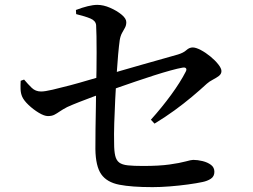

<svg xmlns="http://www.w3.org/2000/svg" viewBox="-20 -783 1040 789"><path d="M607 -14Q521 -14 470 -24Q419 -34 396 -67Q373 -100 372 -170Q372 -206 372.5 -252Q373 -298 374 -343.5Q375 -389 375 -423Q376 -456 376.5 -493.5Q377 -531 377 -567.5Q377 -604 376.5 -634Q376 -664 375 -680Q373 -698 351.5 -707Q330 -716 293 -725L292 -742Q318 -752 340.5 -757.5Q363 -763 380 -763Q405 -763 432.5 -751Q460 -739 479.5 -723Q499 -707 499 -692Q499 -679 493.5 -669Q488 -659 481.5 -647.5Q475 -636 472 -618Q469 -597 465.5 -559Q462 -521 459 -473.5Q456 -426 453.5 -375Q451 -324 449.5 -277Q448 -230 449 -193Q449 -162 453.5 -143Q458 -124 470 -115Q482 -106 505.5 -103.5Q529 -101 568 -101Q634 -101 676.5 -107Q719 -113 742.5 -119.5Q766 -126 774 -126Q792 -126 812.5 -121Q833 -116 847 -105.5Q861 -95 861 -77Q861 -58 846.5 -48.5Q832 -39 812 -35Q789 -30 752.5 -25Q716 -20 677.5 -17Q639 -14 607 -14ZM600 -291Q645 -341 683 -393Q721 -445 743 -488Q748 -497 744.5 -502Q741 -507 730 -505Q712 -502 681 -493.5Q650 -485 612.5 -473Q575 -461 537 -448Q499 -435 466 -423.5Q433 -412 411 -403Q388 -395 360 -384.5Q332 -374 305 -363.5Q278 -353 256 -343Q237 -333 225.5 -325Q214 -317 203.5 -311.5Q193 -306 177 -306Q162 -306 139.5 -319.5Q117 -333 97.5 -351.5Q78 -370 71 -386Q65 -400 64.5 -417Q64 -434 65 -451L79 -456Q95 -437 110.5 -422Q126 -407 149 -407Q164 -407 196.5 -414.5Q229 -422 268.5 -432.5Q308 -443 344.5 -454Q381 -465 404 -471Q434 -480 475.5 -492Q517 -504 562.5 -517Q608 -530 647.5 -541Q687 -552 711 -559Q734 -566 746 -577Q758 -588 772 -588Q785 -588 805 -577.5Q825 -567 844.5 -551Q864 -535 877 -518.5Q890 -502 890 -491Q890 -479 879.5 -471Q869 -463 854.5 -455.5Q840 -448 830 -439Q803 -414 769 -385.5Q735 -357 696.5 -329Q658 -301 615 -275Z"/></svg>

Font: Noto Serif KR SemiBold
Style: Regular
Weight: 600
Designer: Ryoko NISHIZUKA 西塚涼子 (kana & ideographs); Frank Grießhammer (Latin, Greek & Cyrillic); Wenlong ZHANG 张文龙 (bopomofo); San
Foundry: Adobe
Version: Version 2.003-H1;hotconv 1.1.1;makeotfexe 2.6.0